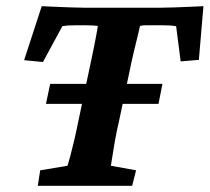

<svg xmlns="http://www.w3.org/2000/svg" viewBox="-20 -598 675 618"><path d="M634.8 -578.1 620.1 -405.3 561.5 -400.4 546.9 -513.7Q534.2 -515.6 524.9 -516.1Q515.6 -516.6 502.9 -516.6H468.8Q460 -516.6 449.2 -516.6Q438.5 -516.6 430.7 -514.6Q429.7 -508.8 424.3 -486.8Q418.9 -464.8 411.1 -432.6Q403.3 -400.4 395.5 -361.3L364.3 -213.9Q355.5 -175.8 350.1 -145.5Q344.7 -115.2 341.8 -95.2Q338.9 -75.2 336.9 -64.5L418 -49.8L405.3 0H101.6L109.4 -49.8L197.3 -64.5Q200.2 -73.2 205.6 -93.3Q210.9 -113.3 218.3 -144Q225.6 -174.8 233.4 -213.9L264.6 -361.3Q278.3 -424.8 286.1 -464.8Q293.9 -504.9 294.9 -514.6Q288.1 -515.6 277.3 -516.1Q266.6 -516.6 256.8 -516.6H225.6Q212.9 -516.6 202.6 -516.1Q192.4 -515.6 180.7 -513.7L118.2 -398.4L57.6 -404.3L114.3 -578.1Q131.8 -577.1 156.7 -576.2Q181.6 -575.2 206.5 -574.2Q231.4 -573.2 249 -573.2H500Q517.6 -573.2 542.5 -574.2Q567.4 -575.2 592.3 -576.2Q617.2 -577.1 634.8 -578.1ZM127.9 -263.7 141.6 -328.1H502.9L490.2 -263.7Z"/></svg>

Font: Crimson Pro ExtraLight
Style: Bold Italic
Weight: 700
Italic angle: -12°
Version: Version 1.002